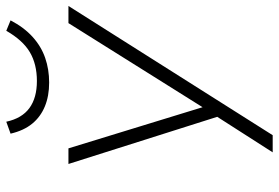

<svg xmlns="http://www.w3.org/2000/svg" viewBox="-162 -568 910 627"><g transform="rotate(-90 293.5 -255.0)"><path d="M109 180 232 -12V21L71 -487H122L261 -34H247L531 -487H587L165 180ZM337 -550Q293 -550 259 -564Q225 -578 202.5 -605.5Q180 -633 170 -676L209 -690Q220 -639 253.5 -614.5Q287 -590 342 -590Q397 -590 436 -613Q475 -636 506 -690L540 -676Q517 -632 486 -604Q455 -576 417.5 -563Q380 -550 337 -550Z"/></g></svg>

Font: Nunito Sans 10pt SemiExpanded ExtraLight
Style: Italic
Weight: 250
Width: 6
Italic angle: -9°
Designer: Vernon Adams
Foundry: Vernon Adams
Version: Version 3.101;gftools[0.9.27]